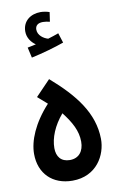

<svg xmlns="http://www.w3.org/2000/svg" viewBox="-95 -906 586 961"><g transform="rotate(-10 198.5 -425.5)"><path d="M100 -638C156 -650 223 -669 267 -685L251 -735C235 -729 217 -723 197 -717C175 -723 146 -742 146 -772C146 -791 158 -804 185 -804C196 -804 208 -802 220 -799L227 -847C214 -852 194 -855 182 -855C131 -855 90 -825 90 -772C90 -740 109 -715 131 -700C120 -697 107 -695 88 -691ZM194 4C317 4 371 -96 370 -178C368 -308 289 -410 166 -517L91 -439L139 -397C61 -312 27 -227 27 -161C27 -61 93 4 194 4ZM199 -100C154 -100 132 -129 132 -172C132 -224 156 -283 202 -337C244 -283 270 -236 270 -181C270 -133 245 -100 199 -100Z"/></g></svg>

Font: Noto Sans Arabic UI XCn SmBd
Style: Regular
Weight: 600
Width: 2
Designer: Monotype Design Team, Nadine Chahine and Nizar Qandah
Foundry: Monotype Imaging Inc.
Version: Version 2.010